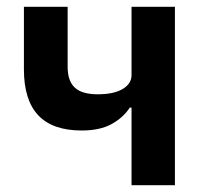

<svg xmlns="http://www.w3.org/2000/svg" viewBox="-20 -542 606 562"><path d="M365 0V-227H360Q340 -197 306 -178.5Q272 -160 219 -160Q134 -160 92 -204.5Q50 -249 50 -339V-522H178V-346Q178 -305 199 -285.5Q220 -266 266 -266Q313 -266 339 -281.5Q365 -297 365 -322V-522H492V0Z"/></svg>

Font: IBM Plex Sans SemiBold
Style: Regular
Weight: 600
Designer: Mike Abbink, Paul van der Laan, Pieter van Rosmalen
Foundry: Bold Monday
Version: Version 3.201